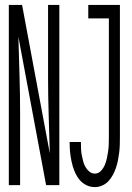

<svg xmlns="http://www.w3.org/2000/svg" viewBox="-20 -755 540 783"><path d="M367 8Q347 8 330 -1Q313 -10 301.5 -25.5Q290 -41 283 -59Q276 -77 272 -95.5Q268 -114 266 -133Q264 -152 264 -171V-176H310V-173Q310 -160 310.5 -147.5Q311 -135 313.5 -122.5Q316 -110 319 -98Q322 -86 328 -75Q334 -64 344 -55.5Q354 -47 367 -47Q381 -47 391.5 -58Q402 -69 407.5 -82.5Q413 -96 416 -110Q419 -124 421 -138Q423 -152 423.5 -166.5Q424 -181 424 -195V-680H340V-735H469V-195Q469 -179 468.5 -163.5Q468 -148 466 -132Q464 -116 461 -101Q458 -86 453 -71Q448 -56 440.5 -42Q433 -28 422.5 -16.5Q412 -5 397 1.5Q382 8 367 8ZM16 0V-735H70L183 -130Q181 -208 178.5 -285.5Q176 -363 176 -441V-735H222V0H168L55 -605Q57 -527 59.5 -449.5Q62 -372 62 -294V0Z"/></svg>

Font: Iosevka Fixed SS04 Light
Style: Regular
Weight: 300
Monospace: yes
Designer: Belleve Invis
Foundry: Belleve Invis
Version: Version 32.5.0